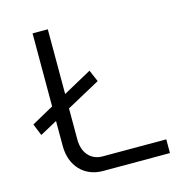

<svg xmlns="http://www.w3.org/2000/svg" viewBox="-101 -761 802 851"><g transform="rotate(-15 300.0 -335.0)"><path d="M23 -279 45 -225 124 -268V-153C124 -62 182 0 268 0H575V-63H283C229 -63 194 -103 194 -164V-307L348 -391L325 -445L194 -373V-670H124V-335Z"/></g></svg>

Font: LT Wave Mono Light
Style: Regular
Weight: 300
Designer: Daniel Lyons
Version: Version 2.5 (Glyphs App)